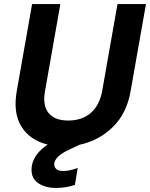

<svg xmlns="http://www.w3.org/2000/svg" viewBox="-20 -718 743 951"><path d="M63 -267 139 -698H279L203 -267Q190 -196 220.5 -158.5Q251 -121 318 -121Q386 -121 429.5 -158.5Q473 -196 486 -267L562 -698H703L627 -267Q608 -157 539.5 -89.5Q471 -22 374 -1L323 23Q257 53 249 89Q246 107 257.5 118Q269 129 292 129Q325 129 365 114L351 198Q304 213 259 213Q200 213 164.5 185.5Q129 158 138 102Q149 43 216 -2Q129 -23 86.5 -90.5Q44 -158 63 -267Z"/></svg>

Font: Poppins SemiBold
Style: Italic
Weight: 600
Italic angle: -10°
Designer: Ninad Kale (Devanagari), Jonny Pinhorn (Latin)
Foundry: Indian Type Foundry
Version: Version 3.200;PS 1.000;hotconv 16.6.54;makeotf.lib2.5.65590